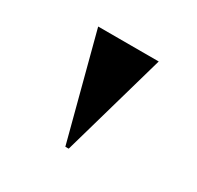

<svg xmlns="http://www.w3.org/2000/svg" viewBox="-82 -873 509 497"><g transform="rotate(30 172.5 -624.0)"><path d="M164 -468 82 -780H263L174 -468Z"/></g></svg>

Font: Reggae One
Style: Regular
Weight: 400
Designer: Fontworks Inc.
Foundry: Fontworks Inc.
Version: Version 1.100